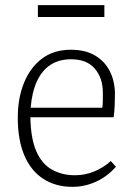

<svg xmlns="http://www.w3.org/2000/svg" viewBox="-20 -711 510 745"><path d="M261 14Q196 14 148 -17Q100 -48 74.5 -108Q49 -168 49 -254Q49 -331 73.5 -390.5Q98 -450 143.5 -484Q189 -518 255 -518Q311 -518 349 -495.5Q387 -473 406.5 -434Q426 -395 426 -345Q426 -324 425 -302Q424 -280 421 -256H98Q99 -175 120.5 -125Q142 -75 181.5 -53Q221 -31 270 -31Q309 -31 344 -45Q379 -59 410 -86L430 -64Q395 -25 351.5 -5.5Q308 14 261 14ZM99 -293H377Q379 -309 379 -322Q379 -335 379 -352Q379 -408 348 -444.5Q317 -481 256 -481Q209 -481 176 -459.5Q143 -438 123.5 -396Q104 -354 99 -293ZM127 -645V-691H385V-645Z"/></svg>

Font: Literata 18pt ExtraLight
Style: Regular
Weight: 250
Designer: Latin by Veronika Burian and Jose Scaglione. Greek by Irene Vlachou. Cyrillic by Vera Evstafieva.
Foundry: TypeTogether
Version: Version 3.103;gftools[0.9.29]